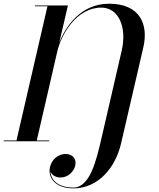

<svg xmlns="http://www.w3.org/2000/svg" viewBox="-79 -780 880 1060"><path d="M-58.5 -4.5 -59 0H192L192.5 -4.5H124L237.5 -497C260 -593 345.5 -738 480 -738C578.5 -738 622 -626.5 593 -501L482 -20C452.5 107 418 255.5 325.5 255.5C244 255.5 201.5 215 199.5 167C206.5 186.5 228.5 200 255 200C296 200 328 168.5 336 135.5C346 91.5 315.5 70 283 70C245 70 207.5 97.5 197 142C183 203.5 229.5 260 325.5 260C466.5 260 559.5 141.5 589.5 11.5L712.5 -519.5C742 -649 691 -759.5 523 -759.5C370.5 -759.5 284 -638 248 -543.5L296 -750H114L113.5 -745.5H183L12 -4.5Z"/></svg>

Font: Bodoni* 36pt Medium
Style: Italic
Weight: 500
Italic angle: -13°
Version: Version 2.3